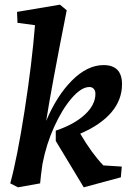

<svg xmlns="http://www.w3.org/2000/svg" viewBox="-20 -790 586 823"><path d="M130 -682 55 -692 53 -739 237 -770 266 -746Q200 -413 178 -272Q224 -381 289.5 -446Q355 -511 424 -511Q503 -511 503 -429Q503 -362 457.5 -308.5Q412 -255 324 -217Q373 -133 423 -81L502 -76L498 -30L339 13L219 -186V-230Q299 -257 344 -299Q389 -341 389 -388Q389 -401 382 -409Q375 -417 363 -417Q329 -417 288 -370Q247 -323 212.5 -247Q178 -171 162 -87Q155 -39 152 -4L57 13L24 -4Q54 -114 85.5 -316.5Q117 -519 130 -682Z"/></svg>

Font: Andada Pro
Style: Bold Italic
Weight: 700
Italic angle: -7°
Designer: Carolina Giovagnoli
Foundry: Huerta Tipografica
Version: Version 3.005; ttfautohint (v1.8.4)